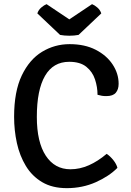

<svg xmlns="http://www.w3.org/2000/svg" viewBox="-20 -914 644 946"><path d="M460.5 -447Q460.5 -485 448.2 -522.5Q436 -560 405.5 -584.8Q375 -609.5 321 -609.5Q242 -609.5 201.8 -540.2Q161.5 -471 161.5 -338Q161.5 -214 205.5 -147Q249.5 -80 327 -80Q373.5 -80 418 -99.8Q462.5 -119.5 505.5 -156Q523 -144.5 538.5 -125Q554 -105.5 558.5 -87Q517.5 -45.5 451.8 -16.2Q386 13 309.5 13Q237.5 13 187.8 -16.5Q138 -46 107.5 -96.2Q77 -146.5 63.2 -209.2Q49.5 -272 49.5 -338.5Q49.5 -463 87.2 -542Q125 -621 187.2 -658.8Q249.5 -696.5 323 -696.5Q397.5 -696.5 451.5 -668.8Q505.5 -641 535 -596.2Q564.5 -551.5 564.5 -501Q564.5 -473.5 550.5 -457Q536.5 -440.5 504 -440.5Q492 -440.5 482.2 -442Q472.5 -443.5 460.5 -447ZM433.5 -893.5Q445.5 -889 459.5 -877Q473.5 -865 479 -848L367 -742Q346 -738 321.5 -738Q297 -738 276 -742L164 -848Q169.5 -865 183.5 -877Q197.5 -889 209.5 -893.5L321.5 -818.5Z"/></svg>

Font: Signika SC
Style: Regular
Weight: 400
Designer: Anna Giedryś
Foundry: Anna Giedryś
Version: Version 2.000; ttfautohint (v1.8.3) -l 8 -r 50 -G 200 -x 9 -